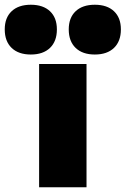

<svg xmlns="http://www.w3.org/2000/svg" viewBox="-106 -790 530 810"><path d="M59 0V-520H259V0ZM24 -560Q-28 -560 -57 -588Q-86 -616 -86 -666Q-86 -715 -57 -742.5Q-28 -770 24 -770Q76 -770 105 -742.5Q134 -715 134 -666Q134 -616 105 -588Q76 -560 24 -560ZM294 -560Q242 -560 213 -588Q184 -616 184 -666Q184 -715 213 -742.5Q242 -770 294 -770Q346 -770 375 -742.5Q404 -715 404 -666Q404 -616 375 -588Q346 -560 294 -560Z"/></svg>

Font: M PLUS 2 Thin Black
Style: Regular
Weight: 900
Version: Version 1.001